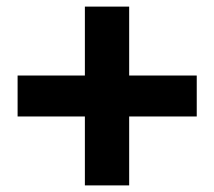

<svg xmlns="http://www.w3.org/2000/svg" viewBox="-20 -614 655 587"><path d="M374.9 -593.8V-383.1H581.5V-257.9H374.9V-47.2H239.5V-257.9H33.8V-383.1H239.5V-593.8Z"/></svg>

Font: FiraCode Nerd Font
Style: Bold
Weight: 700
Designer: Carrois Corporate, Edenspiekermann AG, Nikita Prokopov
Foundry: Carrois Corporate, Edenspiekermann AG, Nikita Prokopov
Version: Version 6.002;Nerd Fonts 2.1.0